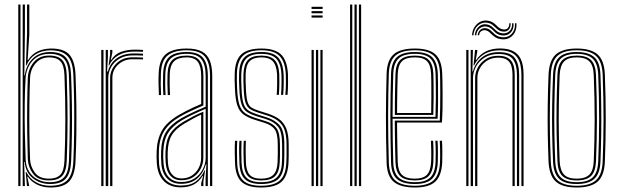

<svg xmlns="http://www.w3.org/2000/svg" viewBox="-20 -820 2738 846"><path d="M60.5 0V-800H70.2V0ZM80 0V-800H89.8V-683.5L87.2 -488H89.5Q94.5 -532.5 123.9 -561.6Q153.2 -590.8 201.5 -590.8Q249.8 -590.5 270.5 -566.4Q291.2 -542.2 293.2 -490.2Q296 -419.8 296.9 -357.4Q297.8 -295 297 -234.9Q296.2 -174.8 293.5 -110.2Q291.2 -57.8 270.5 -33.5Q249.8 -9.2 201 -9.2Q156.5 -9.2 124.8 -34.6Q93 -60 88.5 -106.8H86.2L89.8 0ZM198.8 -17.2Q242.5 -17.2 262.1 -38.9Q281.8 -60.5 283.8 -110.2Q287.2 -203.2 287.4 -294.2Q287.5 -385.2 283.5 -489.8Q281.8 -540.2 261.4 -561.5Q241 -582.8 197.8 -582.8Q164 -582.8 141.2 -567.4Q118.5 -552 106.6 -528Q94.8 -504 93 -478Q89.5 -422.2 88.9 -358.9Q88.2 -295.5 89.6 -233.2Q91 -171 93 -118.2Q94.2 -85.5 108.9 -63Q123.5 -40.5 147.1 -28.9Q170.8 -17.2 198.8 -17.2ZM196 -25Q147 -25 125.4 -54.6Q103.8 -84.2 102.5 -119.2Q100.8 -171.2 99.9 -234Q99 -296.8 99.8 -360.4Q100.5 -424 102.5 -477.5Q104.2 -515.8 128.4 -545.5Q152.5 -575.2 197.2 -575.2Q236.5 -575.2 254.4 -555.2Q272.2 -535.2 274 -489.2Q276.2 -424.2 277.1 -361.8Q278 -299.2 277.2 -237Q276.5 -174.8 274 -110.2Q272 -63.8 253.6 -44.4Q235.2 -25 196 -25ZM195.8 -32.8Q229.5 -32.8 245.9 -50.1Q262.2 -67.5 264 -110.5Q267.8 -200.8 267.9 -292.4Q268 -384 264 -489Q262.5 -532.5 246.1 -549.9Q229.8 -567.2 197 -567.2Q160 -567.2 137.1 -541.1Q114.2 -515 112.5 -476.5Q110.2 -421.2 109.5 -357.9Q108.8 -294.5 109.6 -232.4Q110.5 -170.2 112.5 -118.8Q113.5 -87.2 133.1 -60Q152.8 -32.8 195.8 -32.8ZM203 6.2Q169 6.2 143 -6.9Q117 -20 102.8 -41.5H100.2L108.2 -4.8L108.5 0H98.8L93.2 -62H95.8Q110.5 -33.2 138 -17.4Q165.5 -1.5 201 -1.5Q253 -1.5 276.9 -26.5Q300.8 -51.5 303.2 -110.2Q305.8 -171.5 306.6 -232.8Q307.5 -294 306.8 -357.9Q306 -421.8 303.2 -490.2Q300.8 -549 277 -573.6Q253.2 -598.2 203.2 -598.2Q164.2 -598.2 136.6 -580.4Q109 -562.5 96.5 -531.8H94.2L99.2 -673.2V-800H109.2V-667.5L101.8 -556H104.2Q121.2 -582.5 147.9 -594.4Q174.5 -606.2 206.2 -606.2Q262.2 -606.2 286.2 -578.6Q310.2 -551 312.8 -491Q315.5 -420 316.4 -357.4Q317.2 -294.8 316.5 -234.5Q315.8 -174.2 312.8 -109.5Q310.2 -48.8 285.4 -21.2Q260.5 6.2 203 6.2Z M445.8 0V-600H455.5V-568L451.8 -505.2H455.5Q465.2 -542.5 495 -563.5Q524.8 -584.5 568.5 -584.5Q580.2 -584.5 591.1 -584.2Q602 -584 610.2 -583.5V-575Q600 -575.5 588.1 -575.8Q576.2 -576 565 -576Q530.8 -576 506.5 -561.5Q482.2 -547 469.6 -524.2Q457 -501.5 457 -476.5V0ZM426.2 0V-600H436V0ZM465.2 0V-476.5Q465.2 -512.2 492.5 -539.9Q519.8 -567.5 563.8 -567.5Q575 -567.5 587.1 -567.2Q599.2 -567 610.2 -566.5V-558.2Q598.5 -558.8 586.8 -558.9Q575 -559 563.5 -559Q526.5 -559 500.9 -535.5Q475.2 -512 475.2 -476.8V0ZM458.5 -531.8 465.2 -580.2V-600H475V-588L468.2 -556H470.2Q486.8 -582.2 514 -591.8Q541.2 -601.2 572.5 -601.2Q581.2 -601.2 590.6 -601Q600 -600.8 610.2 -600V-591.8Q600 -592.2 590.4 -592.5Q580.8 -592.8 571 -592.8Q531.2 -592.8 502.9 -577Q474.5 -561.2 460.8 -531.8Z M905.5 0V-484.8Q905.5 -543.2 882.6 -570.9Q859.8 -598.5 802.5 -598.5Q747.8 -598.5 719.5 -576.2Q691.2 -554 689 -497Q688 -474.2 688.2 -450Q688.5 -425.8 689.8 -401.2H680.2Q678.8 -427 678.5 -451Q678.2 -475 679.2 -497.2Q681.5 -557 711.2 -581.6Q741 -606.2 802.5 -606.2Q844.8 -606.2 869.4 -593.1Q894 -580 904.6 -553Q915.2 -526 915.2 -484.8V0ZM778.5 -18Q813.2 -18 837.1 -33.9Q861 -49.8 873.6 -74.4Q886.2 -99 886.2 -124.5V-340.5Q856.2 -328.2 829.1 -315.1Q802 -302 782.8 -290.8Q740.2 -265.5 720.8 -234.4Q701.2 -203.2 699.5 -151.8Q699 -136.5 699.2 -125.9Q699.5 -115.2 700.5 -100.5Q703.5 -60.8 724 -39.4Q744.5 -18 778.5 -18ZM779.2 -25.8Q748.5 -25.8 730.8 -45.8Q713 -65.8 710.2 -101.8Q709 -117 709 -127.2Q709 -137.5 709.2 -151Q710.8 -200.8 729.1 -230Q747.5 -259.2 787.5 -283Q808.2 -295.2 830.6 -306.9Q853 -318.5 876 -328V-124.2Q876 -100.8 865.1 -78Q854.2 -55.2 832.8 -40.5Q811.2 -25.8 779.2 -25.8ZM779.5 -33.8Q806.2 -33.8 825.6 -46.6Q845 -59.5 855.6 -80.1Q866.2 -100.8 866.2 -124V-315Q846.5 -306 828.9 -296.2Q811.2 -286.5 792 -275.2Q753.2 -252 736.8 -224.2Q720.2 -196.5 719 -150.5Q718.8 -138.8 718.8 -128Q718.8 -117.2 720 -102Q722.2 -69.8 737.8 -51.8Q753.2 -33.8 779.5 -33.8ZM776.2 5.5Q730 5.5 702.5 -21.5Q675 -48.5 671 -99.2Q670 -113.8 669.9 -125.9Q669.8 -138 670.2 -153.2Q671.8 -205.2 692.9 -243.6Q714 -282 769 -314Q782.5 -321.8 797.5 -329.6Q812.5 -337.5 829.6 -345.5Q846.8 -353.5 866.5 -361.8V-484.8Q866.5 -526.2 852.1 -546.8Q837.8 -567.2 802.5 -567.2Q765 -567.2 747.2 -550Q729.5 -532.8 728 -494.8Q727.2 -475.2 727.5 -451.1Q727.8 -427 729 -401.2H719.2Q717.8 -428 717.6 -452.2Q717.5 -476.5 718.2 -495Q720 -537.8 740.1 -556.4Q760.2 -575 802.5 -575Q843.5 -575 859.9 -552.4Q876.2 -529.8 876.2 -484.8V-355.2Q846.8 -343 819.4 -330Q792 -317 773.5 -306.2Q726 -278.8 703.8 -243.4Q681.5 -208 680 -153Q679.8 -138 679.8 -126.2Q679.8 -114.5 680.8 -99.8Q684.5 -53 709.5 -27.8Q734.5 -2.5 777 -2.5Q819.5 -2.5 843.5 -21Q867.5 -39.5 881.2 -69.2H883.8L876.2 -20.8V0H866.5V-13L875 -44.8H872.8Q855.8 -18 832.4 -6.2Q809 5.5 776.2 5.5ZM885.8 0V-33L889.5 -95.8H887.2Q876.5 -58 849.5 -34Q822.5 -10 777.8 -10Q739 -10 716.4 -33.9Q693.8 -57.8 690.8 -100.2Q689.8 -115.5 689.6 -126.6Q689.5 -137.8 689.8 -152.2Q691.2 -205.8 711.8 -238.9Q732.2 -272 778.5 -298.8Q791.5 -306.2 808.2 -314.6Q825 -323 844.8 -332Q864.5 -341 886.2 -350V-484.8Q886.2 -534 867.8 -558.4Q849.2 -582.8 802.5 -582.8Q754.8 -582.8 732.6 -562.4Q710.5 -542 708.5 -495.2Q707.8 -478 707.9 -453.1Q708 -428.2 709.5 -401.2H699.8Q698.2 -427.5 698.1 -452.4Q698 -477.2 698.8 -495.5Q700.8 -546.2 725 -568.5Q749.2 -590.8 802.5 -590.8Q854 -590.8 874.9 -564.9Q895.8 -539 895.8 -484.8V0Z M1130.5 6.2Q1070.8 6.2 1044 -19.2Q1017.2 -44.8 1015.5 -103.8Q1014.8 -127.2 1014.4 -149.5Q1014 -171.8 1015.5 -199.5H1025.2Q1023.8 -171 1024.1 -148.8Q1024.5 -126.5 1025 -104Q1026.8 -49 1051.1 -25.2Q1075.5 -1.5 1130.5 -1.5Q1187 -1.5 1213 -24.9Q1239 -48.2 1241.5 -102.8Q1242.5 -119.5 1242.6 -131Q1242.8 -142.5 1242.6 -154.2Q1242.5 -166 1242.5 -183.8Q1242.5 -242.5 1222.2 -269.9Q1202 -297.2 1157.2 -311.2L1117.5 -323.8Q1094.8 -331 1081.2 -339.8Q1067.8 -348.5 1061.5 -368.8Q1055.2 -389 1053.8 -430.5Q1053 -452 1052.5 -464.5Q1052 -477 1052.8 -495Q1054.5 -536.8 1072.5 -555.9Q1090.5 -575 1132 -575Q1171 -575 1189.4 -556.2Q1207.8 -537.5 1210.5 -493.8Q1211 -483.2 1210.9 -454.8Q1210.8 -426.2 1208.8 -402H1199.2Q1201 -426.2 1201.2 -454.5Q1201.5 -482.8 1200.8 -493.8Q1198.2 -532.5 1182.2 -549.9Q1166.2 -567.2 1132 -567.2Q1096.8 -567.2 1080.2 -550.4Q1063.8 -533.5 1062.5 -495Q1061.8 -477 1062.2 -464.1Q1062.8 -451.2 1063.5 -430.5Q1065 -391.2 1070.4 -372.6Q1075.8 -354 1087.8 -346.2Q1099.8 -338.5 1120.2 -332L1160 -319.5Q1189.2 -310.2 1209.8 -295.4Q1230.2 -280.5 1241.1 -254.2Q1252 -228 1252 -183.8Q1252 -166 1252.1 -154.1Q1252.2 -142.2 1252.1 -130.8Q1252 -119.2 1251.2 -102.5Q1248.2 -45.2 1220.9 -19.5Q1193.5 6.2 1130.5 6.2ZM1130.5 -9.2Q1081 -9.2 1058.6 -31.2Q1036.2 -53.2 1034.8 -104.2Q1034 -128 1033.6 -150Q1033.2 -172 1034.8 -199.5H1044.2Q1043.2 -172.8 1043.4 -151.1Q1043.5 -129.5 1044.2 -104.5Q1045.8 -57.5 1065.9 -37.4Q1086 -17.2 1130.5 -17.2Q1177 -17.2 1198.5 -37.1Q1220 -57 1222.2 -103.2Q1223.5 -127.2 1223.2 -144.2Q1223 -161.2 1223 -183.8Q1223 -239.8 1205 -261.9Q1187 -284 1152.2 -295L1111.8 -307.5Q1085.5 -315.8 1069.1 -326.1Q1052.8 -336.5 1044.5 -359.8Q1036.2 -383 1034.5 -430Q1033.8 -449.5 1033.2 -464.8Q1032.8 -480 1033.5 -495.5Q1035 -546.8 1058.2 -568.8Q1081.5 -590.8 1132 -590.8Q1182 -590.8 1204.2 -567.9Q1226.5 -545 1229.5 -494.5Q1230.5 -482 1230.1 -453.2Q1229.8 -424.5 1227.8 -402H1218.2Q1220.2 -424.5 1220.5 -454.2Q1220.8 -484 1220 -494Q1217 -543 1195.9 -562.9Q1174.8 -582.8 1132 -582.8Q1086 -582.8 1065.5 -562.2Q1045 -541.8 1043.2 -495.8Q1042.5 -477 1043 -464.4Q1043.5 -451.8 1044.2 -430Q1045.8 -385.8 1052.9 -364.1Q1060 -342.5 1075 -333Q1090 -323.5 1114.8 -315.5L1154.8 -303Q1193.2 -290.8 1213 -266.8Q1232.8 -242.8 1232.8 -183.8Q1232.8 -158.2 1233 -143.1Q1233.2 -128 1232 -103.2Q1229.5 -53.2 1206.1 -31.2Q1182.8 -9.2 1130.5 -9.2ZM1130.5 -25Q1091.2 -25 1073.2 -43.4Q1055.2 -61.8 1054 -105Q1053.2 -127.2 1052.9 -149.1Q1052.5 -171 1054 -199.5H1063.5Q1062.2 -169.8 1062.6 -149Q1063 -128.2 1063.5 -105Q1064.8 -67 1080 -49.9Q1095.2 -32.8 1130.5 -32.8Q1166.8 -32.8 1183.9 -49.2Q1201 -65.8 1203 -103.8Q1204.2 -129.5 1204 -144.9Q1203.8 -160.2 1203.8 -183.8Q1203.8 -232.2 1189.8 -250.8Q1175.8 -269.2 1147 -278.2L1106.2 -291Q1073.8 -301 1054.4 -314.6Q1035 -328.2 1026 -354.6Q1017 -381 1015.2 -429.5Q1014.2 -450.8 1013.9 -465.5Q1013.5 -480.2 1014.2 -496.5Q1016 -556 1043.9 -581.1Q1071.8 -606.2 1132 -606.2Q1190.8 -606.2 1217.9 -580.4Q1245 -554.5 1248.8 -494.8Q1249.5 -483.5 1249.2 -454.1Q1249 -424.8 1247 -402H1237.2Q1239.5 -425.5 1239.8 -454.5Q1240 -483.5 1239.2 -494.8Q1235.8 -549.8 1211 -574.1Q1186.2 -598.5 1132 -598.5Q1076 -598.5 1050.8 -574.5Q1025.5 -550.5 1023.8 -495.8Q1023.2 -479.2 1023.6 -465.5Q1024 -451.8 1024.8 -429.8Q1026.8 -381.2 1035.6 -356.4Q1044.5 -331.5 1062.5 -319.9Q1080.5 -308.2 1109 -299.2L1149.5 -286.5Q1182.5 -276.5 1198 -255.8Q1213.5 -235 1213.5 -183.8Q1213.5 -166 1213.6 -154.9Q1213.8 -143.8 1213.6 -132.8Q1213.5 -121.8 1212.5 -103.8Q1210.5 -62.2 1191.8 -43.6Q1173 -25 1130.5 -25Z M1352.8 -780.5V-790H1401.5V-780.5ZM1352.8 -742.5V-752H1401.5V-742.5ZM1352.8 -761.5V-771H1401.5V-761.5ZM1391.8 0V-600H1401.5V0ZM1352.8 0V-600H1362.5V0ZM1372.2 0V-600H1382V0Z M1561.5 0V-800H1571.2V0ZM1522.5 0V-800H1532.2V0ZM1542 0V-800H1551.8V0Z M1808.2 6.2Q1744.8 6.2 1715 -18.8Q1685.2 -43.8 1683.5 -103.2Q1681.8 -161.5 1681.1 -213.4Q1680.5 -265.2 1680.5 -312.9Q1680.5 -360.5 1681.4 -405.8Q1682.2 -451 1683.5 -495.8Q1685.5 -555 1714.6 -580.6Q1743.8 -606.2 1808 -606.2Q1870 -606.2 1898 -581Q1926 -555.8 1928.5 -496.8Q1929 -488.5 1929.5 -464.6Q1930 -440.8 1930.2 -408.4Q1930.5 -376 1929.9 -342.1Q1929.2 -308.2 1927.2 -280H1729.5Q1729.8 -250.5 1730.1 -222.4Q1730.5 -194.2 1731.1 -165.5Q1731.8 -136.8 1732.5 -105.2Q1733.8 -66.8 1751 -49.8Q1768.2 -32.8 1808.2 -32.8Q1844.2 -32.8 1860.9 -49.6Q1877.5 -66.5 1879.5 -105.8Q1880.5 -124.8 1880.2 -152.9Q1880 -181 1878.8 -200H1888.5Q1890 -176.5 1890.1 -148.6Q1890.2 -120.8 1889.5 -105.2Q1887.2 -62.2 1868.2 -43.6Q1849.2 -25 1808.2 -25Q1763.5 -25 1743.8 -43.8Q1724 -62.5 1722.5 -105Q1721.5 -140.5 1720.9 -171.5Q1720.2 -202.5 1720 -231.4Q1719.8 -260.2 1719.5 -288.5H1917.8Q1919 -314.8 1919.5 -347.1Q1920 -379.5 1919.9 -410.6Q1919.8 -441.8 1919.5 -465.1Q1919.2 -488.5 1918.8 -496.2Q1916.5 -551.5 1890.5 -575Q1864.5 -598.5 1808 -598.5Q1748.2 -598.5 1721.6 -574.4Q1695 -550.2 1693.2 -494.8Q1692 -451.8 1691.1 -406.6Q1690.2 -361.5 1690.2 -313.5Q1690.2 -265.5 1690.9 -213.5Q1691.5 -161.5 1693.2 -104.5Q1694.8 -49.5 1721.4 -25.5Q1748 -1.5 1808.2 -1.5Q1864.2 -1.5 1890.1 -25.2Q1916 -49 1918.8 -104.2Q1919.2 -113.5 1919.4 -130.6Q1919.5 -147.8 1919.1 -166.6Q1918.8 -185.5 1917.8 -200H1927.5Q1929 -178.2 1929.1 -148.9Q1929.2 -119.5 1928.5 -103.8Q1925.5 -44.8 1897.5 -19.2Q1869.5 6.2 1808.2 6.2ZM1808.2 -9.2Q1754.8 -9.2 1729.6 -30.9Q1704.5 -52.5 1703 -104.5Q1701.5 -160 1700.8 -211Q1700 -262 1700 -309.9Q1700 -357.8 1700.9 -403.6Q1701.8 -449.5 1703 -494.5Q1704.5 -546 1729 -568.4Q1753.5 -590.8 1808 -590.8Q1860 -590.8 1883.4 -568.6Q1906.8 -546.5 1909 -496Q1909.5 -485.8 1910 -452.4Q1910.5 -419 1910.2 -376.6Q1910 -334.2 1908.2 -296.8H1709.8Q1709.8 -253.5 1710.5 -204.1Q1711.2 -154.8 1712.8 -104.8Q1714.2 -57.5 1736.8 -37.4Q1759.2 -17.2 1808.2 -17.2Q1854.5 -17.2 1875.6 -37.6Q1896.8 -58 1899.2 -105Q1900 -119.2 1899.9 -148.5Q1899.8 -177.8 1898.2 -200H1908Q1909.5 -177.8 1909.6 -148.5Q1909.8 -119.2 1909 -104.5Q1906.5 -53.5 1883 -31.4Q1859.5 -9.2 1808.2 -9.2ZM1709.8 -305.2H1898.8Q1900.2 -343.5 1900.4 -383.2Q1900.5 -423 1900.1 -453.8Q1899.8 -484.5 1899.2 -495.5Q1897.2 -541.8 1876.4 -562.2Q1855.5 -582.8 1808 -582.8Q1757 -582.8 1735.6 -561.5Q1714.2 -540.2 1712.8 -494Q1711.2 -446.8 1710.6 -399.1Q1710 -351.5 1709.8 -305.2ZM1719.8 -313.5Q1719.8 -342 1720 -371Q1720.2 -400 1720.9 -430.4Q1721.5 -460.8 1722.5 -493.8Q1724 -537.5 1743.9 -556.2Q1763.8 -575 1808 -575Q1851 -575 1869.4 -555.9Q1887.8 -536.8 1889.5 -495Q1890 -483.2 1890.4 -453.8Q1890.8 -424.2 1890.6 -386.9Q1890.5 -349.5 1889.2 -313.5ZM1729.5 -322H1879.8Q1880.5 -358.2 1880.6 -393.9Q1880.8 -429.5 1880.4 -456.8Q1880 -484 1879.5 -494.5Q1878 -532.8 1861.8 -550Q1845.5 -567.2 1808 -567.2Q1768.2 -567.2 1751 -549.9Q1733.8 -532.5 1732.5 -493.5Q1731.5 -462 1730.9 -433.2Q1730.2 -404.5 1730 -377.2Q1729.8 -350 1729.5 -322Z M2277.5 0V-490Q2277.5 -514.2 2273.1 -534Q2268.8 -553.8 2258.1 -568.2Q2247.5 -582.8 2228.6 -590.5Q2209.8 -598.2 2180.5 -598.2Q2139.8 -598.2 2111.5 -580.1Q2083.2 -562 2069 -531.8H2066.5L2073.2 -600H2083V-593L2076.2 -556H2078.5Q2097 -582.8 2123.4 -594.6Q2149.8 -606.5 2182.2 -606.5Q2207.2 -606.5 2225.4 -600.9Q2243.5 -595.2 2255.4 -585.1Q2267.2 -575 2274.2 -560.6Q2281.2 -546.2 2284.1 -528.6Q2287 -511 2287 -490.5V0ZM2034.5 0V-600H2044.2V0ZM2073.5 0V-476.5Q2073.5 -500.5 2085.6 -522.8Q2097.8 -545 2120.5 -559.6Q2143.2 -574.2 2175.2 -574.2Q2196.8 -574.2 2211 -568.1Q2225.2 -562 2233.4 -550.8Q2241.5 -539.5 2244.8 -523.9Q2248 -508.2 2248 -489V0H2238.2V-489Q2238.2 -512.8 2232.9 -530Q2227.5 -547.2 2213.6 -556.6Q2199.8 -566 2174.2 -566Q2147.8 -566 2127.2 -553.5Q2106.8 -541 2095.1 -520.6Q2083.5 -500.2 2083.5 -476.8L2083.2 0ZM2054 0V-600H2063.8L2061.5 -505.2H2063.8Q2074.2 -543.5 2103.8 -567Q2133.2 -590.5 2178.2 -590.2Q2230.2 -590.2 2248.9 -563.9Q2267.5 -537.5 2267.5 -489.8V0H2257.8V-489.5Q2257.8 -534.2 2240.5 -558.2Q2223.2 -582.2 2176.8 -582.2Q2141.2 -582.2 2116.1 -566.8Q2091 -551.2 2077.6 -526.9Q2064.2 -502.5 2064.2 -476.5V0ZM2059.5 -664.5Q2062.5 -697.2 2083.2 -715.2Q2104 -733.2 2130.8 -728.5Q2143.2 -726.5 2151.6 -721Q2160 -715.5 2166.5 -708.9Q2173 -702.2 2180 -697Q2187 -691.8 2196.8 -690.5Q2210.5 -688.5 2217.6 -696.2Q2224.8 -704 2223.8 -717.5H2230Q2231 -699.8 2221.6 -689.4Q2212.2 -679 2195 -681Q2184.2 -682.2 2176.8 -687.5Q2169.2 -692.8 2162.8 -699.2Q2156.2 -705.8 2148.6 -711.5Q2141 -717.2 2129.5 -719.5Q2106.2 -724.2 2087.4 -709Q2068.5 -693.8 2065.8 -664.5ZM2072.2 -664.5Q2074.2 -689.8 2090.5 -703.2Q2106.8 -716.8 2127.2 -712Q2138 -709.8 2145.2 -704.1Q2152.5 -698.5 2158.9 -691.9Q2165.2 -685.2 2173.1 -680Q2181 -674.8 2193 -673.2Q2212 -671.2 2224.8 -682.9Q2237.5 -694.5 2236.5 -717.5H2242.8Q2244.5 -690.8 2229.8 -676Q2215 -661.2 2191.2 -664Q2178.8 -665.5 2170.6 -670.9Q2162.5 -676.2 2156.2 -682.9Q2150 -689.5 2143 -695Q2136 -700.5 2125.5 -702.8Q2107.8 -706 2094.1 -695.4Q2080.5 -684.8 2078.5 -664.5ZM2084.8 -664.5Q2086.2 -680.8 2097.5 -689.6Q2108.8 -698.5 2124 -695.2Q2133.5 -693 2140.1 -687.6Q2146.8 -682.2 2153.1 -675.6Q2159.5 -669 2167.8 -663.6Q2176 -658.2 2189 -656.2Q2216 -652.5 2233.4 -670Q2250.8 -687.5 2249.2 -717.5H2255.5Q2257.8 -683 2237.8 -662.9Q2217.8 -642.8 2186.8 -647.5Q2173.5 -649.2 2164.6 -654.5Q2155.8 -659.8 2149.1 -666.1Q2142.5 -672.5 2136.4 -678Q2130.2 -683.5 2122.5 -685.8Q2111.5 -689 2101.8 -683.4Q2092 -677.8 2091.2 -664.5Z M2521.2 6.2Q2457.5 6.2 2428.6 -20.4Q2399.8 -47 2397 -108.2Q2394.5 -172.5 2393.5 -233.2Q2392.5 -294 2393.4 -357Q2394.2 -420 2397 -490.8Q2399.8 -553.8 2429.2 -580Q2458.8 -606.2 2521.2 -606.2Q2583.5 -606.2 2613.1 -580.1Q2642.8 -554 2645.2 -490.8Q2649.2 -386.8 2649.1 -294.1Q2649 -201.5 2645.2 -108.2Q2642.8 -45.8 2613.2 -19.8Q2583.8 6.2 2521.2 6.2ZM2521.2 -1.5Q2579.2 -1.5 2606.2 -26.1Q2633.2 -50.8 2635.5 -108.8Q2639.2 -200 2639.4 -292.1Q2639.5 -384.2 2635.5 -490.5Q2633.2 -549 2606.2 -573.8Q2579.2 -598.5 2521.2 -598.5Q2462.8 -598.5 2436 -573.6Q2409.2 -548.8 2407 -490.5Q2404.2 -419.8 2403.2 -356.9Q2402.2 -294 2403.2 -233.5Q2404.2 -173 2407 -108.8Q2409.2 -51.2 2436 -26.4Q2462.8 -1.5 2521.2 -1.5ZM2521.2 -9.2Q2467 -9.2 2443 -32.8Q2419 -56.2 2416.8 -109Q2414 -174 2413 -234.1Q2412 -294.2 2413 -356.6Q2414 -419 2416.8 -490Q2419 -544 2443.4 -567.4Q2467.8 -590.8 2521.2 -590.8Q2572.8 -590.8 2598.2 -568.4Q2623.8 -546 2625.8 -490Q2628.5 -419.5 2629.2 -355.1Q2630 -290.8 2629.1 -229.9Q2628.2 -169 2625.8 -109.2Q2623.8 -55 2598.9 -32.1Q2574 -9.2 2521.2 -9.2ZM2521.2 -17.2Q2570 -17.2 2592 -38.8Q2614 -60.2 2616 -109.8Q2619.8 -204.2 2619.9 -293.8Q2620 -383.2 2616 -489.5Q2614 -541 2591.1 -561.9Q2568.2 -582.8 2521.2 -582.8Q2472.5 -582.8 2450.6 -561.1Q2428.8 -539.5 2426.5 -489.5Q2423.8 -420 2422.8 -358.1Q2421.8 -296.2 2422.8 -235.6Q2423.8 -175 2426.5 -109.5Q2428.8 -59.8 2450.9 -38.5Q2473 -17.2 2521.2 -17.2ZM2521.2 -25Q2477.8 -25 2457.9 -44.8Q2438 -64.5 2436.2 -109.8Q2433.8 -171 2432.6 -230.1Q2431.5 -289.2 2432.4 -352.6Q2433.2 -416 2436.2 -489.5Q2438 -535.8 2458.1 -555.4Q2478.2 -575 2521.2 -575Q2564.8 -575 2584.5 -555.1Q2604.2 -535.2 2606.2 -489Q2610.2 -382 2610.1 -292.8Q2610 -203.5 2606.2 -110Q2604.2 -64.2 2584.4 -44.6Q2564.5 -25 2521.2 -25ZM2521.2 -32.8Q2559.5 -32.8 2577.1 -50.8Q2594.8 -68.8 2596.2 -110.2Q2600 -202.5 2600.2 -290.9Q2600.5 -379.2 2596.2 -488.8Q2594.8 -531.8 2576.8 -549.5Q2558.8 -567.2 2521.2 -567.2Q2482.8 -567.2 2465.4 -549Q2448 -530.8 2446 -489.2Q2443.2 -415.2 2442.4 -352.2Q2441.5 -289.2 2442.5 -230.5Q2443.5 -171.8 2446 -110Q2448 -69.5 2465 -51.1Q2482 -32.8 2521.2 -32.8Z"/></svg>

Font: Big Shoulders Inline Text Thin ExtraLight
Style: Regular
Weight: 250
Version: Version 2.002